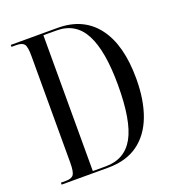

<svg xmlns="http://www.w3.org/2000/svg" viewBox="-130 -818 843 922"><g transform="rotate(-20 291.5 -357.0)"><path d="M28 0V-10H54Q83 -10 93 -24.5Q103 -39 103 -86V-631Q103 -678 92.5 -691Q82 -704 52 -704H28V-714H267Q398 -714 468.5 -621.5Q539 -529 539 -356Q539 -247 509 -167Q479 -87 418.5 -43.5Q358 0 266 0ZM257 -10Q355 -10 400.5 -92Q446 -174 446 -357Q446 -531 401 -617.5Q356 -704 258 -704H191V-10Z"/></g></svg>

Font: Noto Serif Display ExtraCondensed
Style: Regular
Weight: 400
Width: 2
Designer: Monotype Design Team
Foundry: Monotype Imaging Inc.
Version: Version 2.009